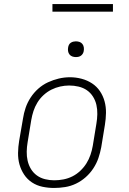

<svg xmlns="http://www.w3.org/2000/svg" viewBox="-20 -924 640 952"><path d="M248 8Q219 8 190.5 2Q162 -4 138.5 -19.5Q115 -35 99.5 -58.5Q84 -82 76.5 -109Q69 -136 69.5 -166Q70 -196 75 -226L94 -336Q98 -363 107 -389.5Q116 -416 132 -440.5Q148 -465 170 -484.5Q192 -504 218 -516Q244 -528 271.5 -534.5Q299 -541 327 -541Q356 -541 384.5 -533.5Q413 -526 436.5 -510.5Q460 -495 475.5 -472Q491 -449 498.5 -421.5Q506 -394 505.5 -364Q505 -334 500 -304L482 -194Q477 -167 468 -140.5Q459 -114 443 -89.5Q427 -65 405 -45.5Q383 -26 357 -13.5Q331 -1 303 3.5Q275 8 248 8ZM249 -30Q272 -30 295 -34.5Q318 -39 339 -49.5Q360 -60 378 -77Q396 -94 408.5 -114Q421 -134 428.5 -156Q436 -178 440 -201L458 -311Q462 -334 462.5 -358Q463 -382 458 -404Q453 -426 441 -445Q429 -464 411 -476.5Q393 -489 370 -494.5Q347 -500 323 -500Q301 -500 278.5 -495Q256 -490 235 -479.5Q214 -469 196 -452.5Q178 -436 165.5 -415.5Q153 -395 146 -373.5Q139 -352 135 -329L117 -219Q113 -196 112.5 -172.5Q112 -149 117 -127Q122 -105 133.5 -86Q145 -67 163 -54Q181 -41 203.5 -35.5Q226 -30 249 -30ZM356 -641Q347 -641 338.5 -644Q330 -647 324.5 -654Q319 -661 317.5 -670.5Q316 -680 318 -690Q319 -696 322 -702Q325 -708 331 -712Q337 -716 343.5 -717.5Q350 -719 356 -719Q366 -719 374.5 -716Q383 -713 388.5 -706Q394 -699 395.5 -689.5Q397 -680 395 -670Q394 -664 390.5 -658Q387 -652 381.5 -648Q376 -644 369.5 -642.5Q363 -641 356 -641ZM540 -866H240V-904H540Z"/></svg>

Font: Iosevka Curly Slab XLtExObl
Style: Regular
Weight: 200
Width: 7
Italic angle: -9°
Monospace: yes
Designer: Belleve Invis
Foundry: Belleve Invis
Version: Version 11.0.0; ttfautohint (v1.8.3)